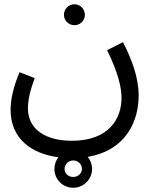

<svg xmlns="http://www.w3.org/2000/svg" viewBox="-20 -517 725 907"><path d="M332 -398C359 -398 381 -420 381 -447C381 -474 359 -497 332 -497C304 -497 282 -474 282 -447C282 -420 304 -398 332 -398ZM30 1C30 138 128 209 256 226C244 241 237 260 237 281C237 330 276 370 326 370C375 370 415 330 415 281C415 259 407 239 394 224C579 193 635 50 635 -65C635 -155 600 -241 561 -318L486 -280C538 -173 554 -105 554 -54C554 40 498 148 319 148C201 148 112 98 112 -6C112 -46 123 -92 144 -148L72 -176C43 -105 30 -47 30 1ZM326 319C303 319 285 303 285 281C285 259 303 241 326 241C348 241 367 258 367 281C367 303 348 319 326 319Z"/></svg>

Font: Noto Sans Arabic
Style: Regular
Weight: 400
Designer: Monotype Design Team, Nadine Chahine, Nizar Qandah and Khaled Hosny
Foundry: Monotype Imaging Inc.
Version: Version 2.012